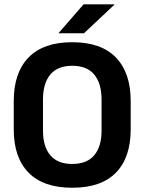

<svg xmlns="http://www.w3.org/2000/svg" viewBox="-20 -846 662 880"><path d="M311 14.5Q178.5 14.5 110.8 -54.8Q43 -124 43 -253V-383Q43 -512.5 110.8 -582.5Q178.5 -652.5 311 -652.5Q443.5 -652.5 511.2 -582.5Q579 -512.5 579 -383V-253Q579 -124 511.5 -54.8Q444 14.5 311 14.5ZM311 -94.5Q378.5 -94.5 412 -134.5Q445.5 -174.5 445.5 -247V-389Q445.5 -464 412 -504.2Q378.5 -544.5 311 -544.5Q244 -544.5 210.5 -504.2Q177 -464 177 -389V-247Q177 -174.5 210.5 -134.5Q244 -94.5 311 -94.5ZM363 -826H504V-824.5L365 -693.5H249V-695Z"/></svg>

Font: Anek Telugu Medium SemiBold
Style: Regular
Weight: 600
Version: Version 1.003